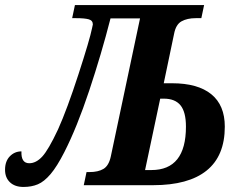

<svg xmlns="http://www.w3.org/2000/svg" viewBox="-62 -734 961 761"><path d="M-42 -61Q-42 -95 -23 -114.5Q-4 -134 23 -134Q21 -87 54 -87Q81 -87 105.5 -113.5Q130 -140 168 -221Q204 -301 249 -439.5Q294 -578 303 -623Q306 -635 306 -637Q306 -653 289.5 -657.5Q273 -662 240 -662H224L235 -714H747L736 -662H714Q680 -662 657.5 -649.5Q635 -637 628 -600L587 -404H620Q722 -404 775.5 -360.5Q829 -317 829 -232Q829 -116 757 -58Q685 0 545 0H270L281 -52H293Q327 -52 348 -64.5Q369 -77 377 -113L493 -661H376Q340 -520 291.5 -374.5Q243 -229 193 -131Q164 -74 138.5 -44Q113 -14 88 -3.5Q63 7 31 7Q-3 7 -22.5 -11.5Q-42 -30 -42 -61ZM538 -60Q675 -60 675 -232Q675 -290 653.5 -316.5Q632 -343 587 -343H573L513 -60Z"/></svg>

Font: Noto Serif Narrow
Style: Bold Italic
Weight: 700
Width: 4
Italic angle: -12°
Designer: Monotype Design Team
Foundry: Monotype Imaging Inc.
Version: Version 1.001